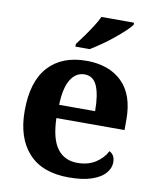

<svg xmlns="http://www.w3.org/2000/svg" viewBox="-86 -833 743 910"><g transform="rotate(10 285.5 -378.0)"><path d="M306 10Q179 10 113 -62.5Q47 -135 47 -265Q47 -406 112 -477.5Q177 -549 295 -549Q404 -549 466.5 -488Q529 -427 529 -308V-257H201Q204 -157 238.5 -111Q273 -65 335 -65Q387 -65 423 -88.5Q459 -112 476 -146Q490 -139 496.5 -126.5Q503 -114 503 -97Q503 -69 482 -44.5Q461 -20 417.5 -5Q374 10 306 10ZM376 -321Q376 -398 358 -441Q340 -484 297 -484Q255 -484 230 -442.5Q205 -401 203 -321ZM231 -619Q246 -638 264.5 -664Q283 -690 300.5 -717Q318 -744 328 -766H485V-756Q476 -743 454.5 -723Q433 -703 406 -681Q379 -659 351 -639.5Q323 -620 299 -606H231Z"/></g></svg>

Font: Noto Naskh Arabic
Style: Bold
Weight: 700
Designer: Monotype Design Team, David Williams, Mohamad Dakak and Nizar Qandah
Foundry: Monotype Imaging Inc.
Version: Version 2.016